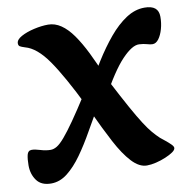

<svg xmlns="http://www.w3.org/2000/svg" viewBox="-80 -775 862 867"><g transform="rotate(-10 350.5 -341.5)"><path d="M86 13Q41 13 20 -16Q-1 -45 -1 -85Q-1 -114 3.5 -133Q8 -152 25 -152Q40 -152 64 -144.5Q88 -137 110 -137Q124 -137 139 -146Q154 -155 175 -179.5Q196 -204 226.5 -247.5Q257 -291 301 -360L330 -376Q364 -436 400 -493.5Q436 -551 474 -596.5Q512 -642 553 -669Q594 -696 638 -696Q670 -696 686 -683Q702 -670 702 -643Q702 -614 694.5 -587.5Q687 -561 674.5 -544Q662 -527 646 -527Q636 -527 621 -531.5Q606 -536 586 -537Q554 -539 506 -488.5Q458 -438 395 -321L359 -305Q325 -247 293 -190Q261 -133 228.5 -87.5Q196 -42 161 -14.5Q126 13 86 13ZM526 8Q491 8 457 -28.5Q423 -65 389.5 -128.5Q356 -192 319 -272L303 -306Q232 -451 180.5 -525Q129 -599 76 -613Q60 -618 53.5 -622Q47 -626 47 -636Q47 -653 71.5 -666.5Q96 -680 131 -688Q166 -696 196 -696Q227 -696 255 -677Q283 -658 308.5 -622Q334 -586 359.5 -534.5Q385 -483 411 -419L423 -395Q463 -318 491 -267.5Q519 -217 539 -186Q559 -155 574.5 -137Q590 -119 605 -105Q615 -97 628 -86.5Q641 -76 651 -66Q661 -56 661 -49Q661 -40 647.5 -30.5Q634 -21 612.5 -12Q591 -3 568 2.5Q545 8 526 8Z"/></g></svg>

Font: Alkatra
Style: Bold
Weight: 700
Designer: Suman Bhandary
Version: Version 1.100;gftools[0.9.22]